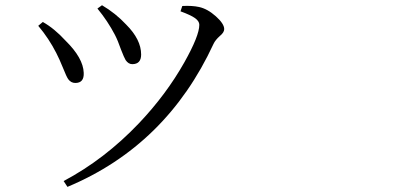

<svg xmlns="http://www.w3.org/2000/svg" viewBox="-20 -690 1540 738"><path d="M239.3 28.3 224.6 5.9Q382.8 -78.1 514.6 -216.8Q619.1 -327.1 688.5 -450.2Q746.1 -552.7 746.1 -594.7Q746.1 -608.4 730 -620.1Q713.9 -631.8 673.8 -646.5L680.7 -667Q718.8 -668.9 745.1 -663.1Q777.3 -656.2 809.6 -627.4Q841.8 -598.6 841.8 -578.1Q841.8 -565.4 825.2 -551.8Q807.6 -536.1 800.8 -521.5Q620.1 -130.9 239.3 28.3ZM269.5 -371.1Q252.9 -371.1 242.2 -385.7Q235.4 -395.5 222.7 -427.7Q208 -463.9 196.3 -486.3Q168 -542 127 -590.8L144.5 -605.5Q188.5 -581.1 232.4 -533.2Q299.8 -466.8 301.8 -410.2Q303.7 -371.1 269.5 -371.1ZM488.3 -443.4Q473.6 -443.4 462.9 -459Q457 -468.8 445.3 -499Q432.6 -535.2 421.9 -555.7Q394.5 -608.4 354.5 -657.2L372.1 -669.9Q424.8 -638.7 464.8 -595.7Q522.5 -538.1 522.5 -480.5Q522.5 -443.4 488.3 -443.4Z"/></svg>

Font: Bpmf GenYo Min R
Style: R
Weight: 400
Foundry: But Ko
Version: Version 1.320